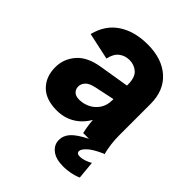

<svg xmlns="http://www.w3.org/2000/svg" viewBox="-207 -659 964 964"><g transform="rotate(45 275.0 -177.0)"><path d="M361 0Q355 -26 351.5 -53Q348 -80 348 -106V-330Q348 -382 324 -403Q300 -424 267 -424Q235 -424 211.5 -406Q188 -388 179 -347L36 -378Q57 -461 120 -502.5Q183 -544 276 -544Q378 -544 437.5 -490.5Q497 -437 497 -342V-118Q497 -59 512 0ZM187 14Q109 14 68.5 -27Q28 -68 28 -135Q28 -194 67.5 -239.5Q107 -285 190 -298L391 -331V-237L244 -206Q206 -198 192 -182Q178 -166 178 -148Q178 -129 190.5 -116.5Q203 -104 228 -104Q257 -104 284.5 -117Q312 -130 330 -156.5Q348 -183 348 -221H382Q382 -149 356.5 -96Q331 -43 287 -14.5Q243 14 187 14ZM410 190Q356 190 327.5 167.5Q299 145 299 111Q299 79 322.5 53.5Q346 28 402 0H507Q455 23 432.5 44Q410 65 410 79Q410 96 433 96Q447 96 465 90Q483 84 498 75L507 170Q485 180 459 185Q433 190 410 190Z"/></g></svg>

Font: Radio Canada Big
Style: Bold
Weight: 700
Designer: Étienne Aubert Bonn
Foundry: Coppers and Brasses
Version: Version 1.001